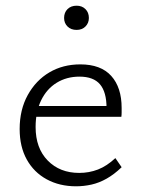

<svg xmlns="http://www.w3.org/2000/svg" viewBox="-20 -646 494 674"><path d="M247 8Q189 8 144 -16.5Q99 -41 74 -86Q49 -131 49 -193Q49 -261 77.5 -312.5Q106 -364 153.5 -392Q201 -420 262 -420Q334 -420 370.5 -379.5Q407 -339 407 -267Q407 -259 407 -251Q407 -243 406 -236H354V-267Q354 -323 331 -350Q308 -377 259 -377Q214 -377 179 -355.5Q144 -334 124.5 -294Q105 -254 105 -200Q105 -126 147.5 -82.5Q190 -39 258 -39Q293 -39 324 -51Q355 -63 385 -91L407 -59Q381 -34 354.5 -19Q328 -4 301 2Q274 8 247 8ZM84 -236 92 -274H397V-236ZM249 -541Q229 -541 217 -553Q205 -565 205 -583Q205 -602 217 -614Q229 -626 249 -626Q268 -626 280 -614Q292 -602 292 -583Q292 -565 280 -553Q268 -541 249 -541Z"/></svg>

Font: Ysabeau Office Light
Style: Regular
Weight: 300
Designer: Christian Thalmann (Catharsis Fonts)
Version: Version 2.001;gftools[0.9.30]; featfreeze: tnum,lnum,ss02